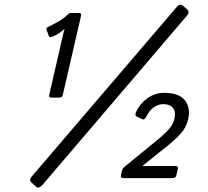

<svg xmlns="http://www.w3.org/2000/svg" viewBox="-20 -769 897 829"><path d="M116.7 19.5Q103.5 8.3 117.7 -7.8L742.7 -738.3Q756.8 -755.4 770 -744.1L788.6 -728Q800.8 -717.3 786.6 -700.7L162.6 30.3Q147.5 47.4 134.3 36.1ZM180.7 -641.6Q178.2 -648.4 189 -653.3Q201.7 -659.2 227.3 -673.3Q252.9 -687.5 269.5 -703.6Q278.8 -712.9 285.6 -712.9H320.8Q332.5 -712.9 330.1 -701.7L251 -358.9Q248.5 -347.7 236.3 -347.7H201.2Q189.9 -347.7 192.4 -358.9L254.4 -628.4Q255.9 -635.7 259.3 -643.6H257.8Q247.6 -633.8 232.7 -624.3Q217.8 -614.7 204.1 -609.9Q193.4 -606 190.4 -614.3ZM512.7 0Q499.5 0 502 -11.2L506.3 -31.2Q508.3 -41 519 -49.8L659.2 -164.6Q703.6 -200.7 719.5 -224.6Q735.4 -248.5 735.4 -276.4Q735.4 -297.9 721.4 -308.6Q707.5 -319.3 684.6 -319.3Q664.6 -319.3 645 -306.2Q625.5 -293 611.3 -265.1Q604 -250.5 596.2 -253.9L571.3 -265.1Q560.5 -270 567.9 -286.6Q583.5 -320.8 616.2 -344.5Q648.9 -368.2 688.5 -368.2Q743.7 -368.2 769.8 -344.7Q795.9 -321.3 795.9 -282.2Q795.9 -251 779.1 -218.8Q762.2 -186.5 704.1 -140.1L595.2 -52.7V-51.8Q605.5 -52.2 615.2 -52.2H736.3Q750.5 -52.2 748 -41L741.2 -11.2Q738.8 0 724.1 0Z"/></svg>

Font: Istok
Style: Italic
Weight: 500
Italic angle: -13°
Designer: Andrey V. Panov
Foundry: Andrey V. Panov
Version: Version 1.0.3